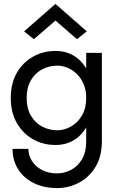

<svg xmlns="http://www.w3.org/2000/svg" viewBox="-20 -730 610 980"><path d="M44 30Q44 89 73 134.5Q102 180 153.5 205Q205 230 272 230Q330 230 382 203Q434 176 467 122.5Q500 69 500 -10V-460H420V-10Q420 48 397.5 84.5Q375 121 341 138Q307 155 272 155Q227 155 194 137.5Q161 120 143 91.5Q125 63 125 30ZM35 -230Q35 -156 66 -102Q97 -48 149 -19Q201 10 263 10Q321 10 364 -19Q407 -48 431.5 -102Q456 -156 456 -230Q456 -305 431.5 -358.5Q407 -412 364 -441Q321 -470 263 -470Q201 -470 149 -441Q97 -412 66 -358.5Q35 -305 35 -230ZM116 -230Q116 -283 137.5 -320Q159 -357 195 -376Q231 -395 273 -395Q299 -395 325 -384Q351 -373 372.5 -352Q394 -331 407 -300.5Q420 -270 420 -230Q420 -177 398 -140Q376 -103 342 -84Q308 -65 273 -65Q231 -65 195 -84Q159 -103 137.5 -140Q116 -177 116 -230ZM263 -625 373 -530 423 -570 263 -710 103 -570 153 -530Z"/></svg>

Font: Glinicke Jost Regular
Style: Regular
Weight: 400
Version: Version 3.710